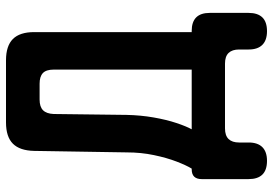

<svg xmlns="http://www.w3.org/2000/svg" viewBox="-155 -615 910 640"><g transform="rotate(-90 300.0 -295.0)"><path d="M84 140Q53 140 38 124.5Q23 109 23 79V-78Q23 -94 31 -102.5Q39 -111 56 -111H58Q69 -129 81.5 -161.5Q94 -194 103 -237Q112 -280 112 -327L117 -636Q118 -684 141 -707Q164 -730 212 -730H419Q467 -730 490 -707Q513 -684 513 -636V-111H517Q547 -111 562 -96Q577 -81 577 -51V79Q577 109 562 124.5Q547 140 516 140Q486 140 470.5 124.5Q455 109 455 79V47Q455 24 443.5 12Q432 0 408 0H192Q168 0 156.5 12Q145 24 145 47V79Q145 109 129.5 124.5Q114 140 84 140ZM388 -571Q388 -596 376.5 -607Q365 -618 341 -618H288Q264 -618 252.5 -606.5Q241 -595 240 -571L237 -328Q236 -281 228.5 -238Q221 -195 210 -162Q199 -129 189 -111H388Z"/></g></svg>

Font: Maple Mono
Style: Bold
Weight: 700
Monospace: yes
Designer: subframe7536
Version: Version 7.200